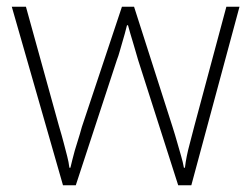

<svg xmlns="http://www.w3.org/2000/svg" viewBox="-20 -549 746 570"><path d="M390 -371Q386 -385 382 -398.5Q378 -412 374.5 -424Q371 -436 367 -449Q363 -462 360 -474H357Q354 -462 350.5 -449Q347 -436 343 -423Q339 -410 335.5 -397Q332 -384 327 -371L205 1H167L15 -529H57L155 -175Q164 -145 169.5 -123.5Q175 -102 179.5 -85Q184 -68 186 -51H189Q192 -63 195 -75.5Q198 -88 202 -102Q206 -116 211.5 -133Q217 -150 223 -172L342 -529H378L492 -173Q500 -148 506 -126.5Q512 -105 517.5 -86.5Q523 -68 526 -51H529Q531 -68 534.5 -85.5Q538 -103 544 -125Q550 -147 557 -175L652 -529H691L548 1H509Z"/></svg>

Font: Noto Sans Hebrew ExtraLight
Style: Regular
Weight: 250
Designer: Monotype Design Team
Foundry: Monotype Imaging Inc.
Version: Version 2.003